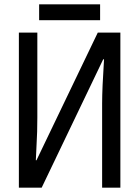

<svg xmlns="http://www.w3.org/2000/svg" viewBox="-20 -864 640 884"><path d="M66.9 -713.9H151.9V-323.2Q151.9 -253.9 148.4 -199.2L145 -126H147.9L430.2 -713.9H534.2V0H450.2V-387.2Q450.2 -455.6 459 -590.8H455.1L171.9 0H66.9ZM160.2 -844.2H440.9V-771H160.2Z"/></svg>

Font: Noto Mono
Style: Regular
Weight: 400
Designer: Monotype Design Team
Foundry: Monotype Imaging Inc.
Version: Version 1.00